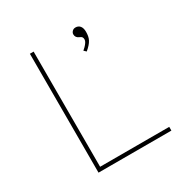

<svg xmlns="http://www.w3.org/2000/svg" viewBox="-160 -840 956 979"><g transform="rotate(-30 318.5 -350.0)"><path d="M144 0V-700H166V-22H573V0ZM401 -565 388 -577Q394 -582 402 -590Q410 -598 416 -607Q422 -616 422 -624Q422 -633 418.5 -638Q415 -643 405 -647Q395 -651 390 -658Q385 -665 385 -675Q385 -684 392.5 -692Q400 -700 412 -700Q429 -700 438.5 -688Q448 -676 448 -654Q448 -641 446 -629.5Q444 -618 438.5 -607.5Q433 -597 423.5 -586.5Q414 -576 401 -565Z"/></g></svg>

Font: Lexend Exa Thin
Style: Regular
Weight: 250
Designer: Bonnie Shaver-Troup, Thomas Jockin
Foundry: Lexend
Version: Version 1.007